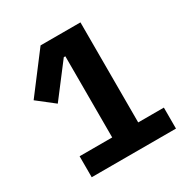

<svg xmlns="http://www.w3.org/2000/svg" viewBox="-162 -829 923 959"><g transform="rotate(-30 300.0 -349.0)"><path d="M580 0V-121H432V-698H202L35 -478L131 -403L273 -589H282V-121H94V0Z"/></g></svg>

Font: LVC Sans
Style: Bold
Weight: 700
Designer: Mike Abbink, Paul van der Laan, Pieter van Rosmalen
Foundry: Bold Monday
Version: Version 3.0